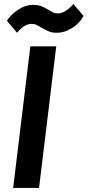

<svg xmlns="http://www.w3.org/2000/svg" viewBox="-20 -929 433 949"><path d="M64 -767 14 -827Q35 -858 70.5 -881.5Q106 -905 143 -905Q166 -905 181.5 -899.5Q197 -894 216 -882Q233 -872 242.5 -867.5Q252 -863 267 -863Q301 -863 343 -909L393 -850Q372 -812 335 -789.5Q298 -767 262 -767Q239 -767 223.5 -773Q208 -779 189 -790Q172 -800 161.5 -805.5Q151 -811 136 -811Q101 -811 64 -767ZM130 -700H258L173 0H45Z"/></svg>

Font: Haskoy Bold
Style: Italic
Weight: 700
Designer: Ertekin Erdin
Foundry: Ertekin Erdin
Version: Version 2.000; ttfautohint (v1.8.4.7-5d5b)